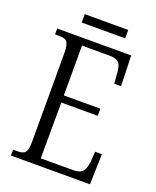

<svg xmlns="http://www.w3.org/2000/svg" viewBox="-153 -924 825 1014"><g transform="rotate(20 260.0 -417.5)"><path d="M145 -788H389V-835H145ZM34 0H478L483 -171H445L441 -116C435 -65 423 -40 369 -40H187L188 -354H393V-394H188V-674H344C398 -674 410 -651 413 -592L417 -543H455L450 -714H34V-681H58C98 -681 114 -671 114 -603V-108C114 -44 99 -33 58 -33H34Z"/></g></svg>

Font: Noto Serif Armenian Condensed Light
Style: Regular
Weight: 300
Width: 3
Designer: Monotype Design Team
Foundry: Monotype Imaging Inc.
Version: Version 2.008